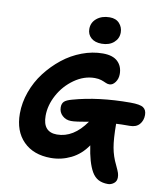

<svg xmlns="http://www.w3.org/2000/svg" viewBox="-108 -1032 1057 1231"><g transform="rotate(10 420.0 -416.5)"><path d="M482.9 -768.1Q439 -768.1 414.1 -790.3Q389.2 -812.5 389.2 -848.1Q389.2 -890.1 422.1 -917Q455.1 -943.8 505.9 -943.8Q546.9 -943.8 569.3 -918.9Q591.8 -894 591.8 -859.9Q591.8 -820.3 561.8 -794.2Q531.7 -768.1 482.9 -768.1ZM376 -246.1Q342.8 -246.1 319.3 -267.6Q295.9 -289.1 295.9 -321.8Q295.9 -345.7 309.3 -358.9Q322.8 -372.1 358.9 -381.8Q522.9 -428.2 731.9 -428.2Q793.9 -428.2 815.4 -413.6Q836.9 -398.9 836.9 -366.2Q836.9 -330.1 815.7 -305.4Q794.4 -280.8 752.9 -280.8Q690.9 -280.8 664.1 -278.8Q664.6 -180.2 674.6 -124.5Q684.6 -68.8 710 -18.1Q726.1 16.1 730.5 29.8Q734.9 43.5 734.9 59.1Q734.9 83.5 717 97.2Q699.2 110.8 679.2 110.8Q642.1 110.8 616.5 97.2Q590.8 83.5 573.2 53.2Q540.5 -4.4 524.9 -113.8Q482.4 -51.3 420.2 -20.8Q357.9 9.8 289.1 9.8Q175.8 9.8 110.4 -56.2Q44.9 -122.1 44.9 -236.8Q44.9 -307.6 70.3 -378.4Q95.7 -449.2 140.4 -507.6Q185.1 -565.9 242.4 -611.6Q299.8 -657.2 367.7 -682.6Q435.5 -708 502.9 -708Q568.4 -708 600.1 -677.2Q631.8 -646.5 631.8 -596.2Q631.8 -565.4 615.2 -542.7Q598.6 -520 577.1 -520Q564.5 -520 551.8 -526.1Q539.1 -532.2 521.5 -538.1Q503.9 -543.9 479 -543.9Q409.7 -543.9 346.4 -499.3Q283.2 -454.6 246.6 -387Q210 -319.3 210 -251Q210 -145 301.8 -145Q409.2 -145 490.2 -261.2Q481 -259.8 463.6 -256.8Q446.3 -253.9 437.5 -252.4Q428.7 -251 416.3 -249.3Q403.8 -247.6 394.3 -246.8Q384.8 -246.1 376 -246.1Z"/></g></svg>

Font: Shantell Sans Irregular
Style: Bold
Weight: 700
Designer: Stephen Nixon, Anya Danilova, Shantell Martin
Foundry: Arrow Type
Version: Version 1.006;[9816181b4]